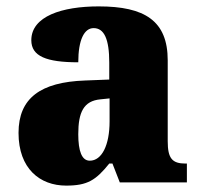

<svg xmlns="http://www.w3.org/2000/svg" viewBox="-20 -571 628 601"><path d="M187 10C254 10 280 -7 322 -59H332L355 0H565V-59H561C519 -59 505 -75 505 -129V-382C505 -506 433 -551 289 -551C174 -551 78 -520 78 -445C78 -395 125 -376 225 -376C225 -447 244 -483 273 -483C306 -483 322 -449 322 -375V-322L246 -319C107 -314 38 -264 38 -155C38 -43 105 10 187 10ZM261 -68C236 -68 225 -98 225 -151C225 -220 242 -255 294 -260L323 -263V-191C323 -117 299 -68 261 -68Z"/></svg>

Font: Noto Serif Sinhala SemiCondensed Black
Style: Regular
Weight: 900
Width: 4
Designer: Jelle Bosma - Monotype Design Team
Foundry: Monotype Imaging Inc.
Version: Version 2.007